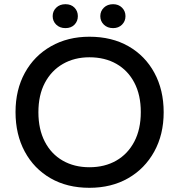

<svg xmlns="http://www.w3.org/2000/svg" viewBox="-20 -885 854 915"><path d="M406 10Q300 10 221 -35.5Q142 -81 98 -162.5Q54 -244 54 -351Q54 -457 98.5 -538Q143 -619 223 -664.5Q303 -710 406 -710Q513 -710 592.5 -664.5Q672 -619 716 -537.5Q760 -456 760 -350Q760 -244 715 -162.5Q670 -81 590.5 -35.5Q511 10 406 10ZM406 -88Q479 -88 534 -119.5Q589 -151 620 -210Q651 -269 651 -351Q651 -432 620.5 -490.5Q590 -549 535 -580.5Q480 -612 406 -612Q335 -612 280 -580.5Q225 -549 194 -490.5Q163 -432 163 -350Q163 -269 193.5 -210Q224 -151 279 -119.5Q334 -88 406 -88ZM292 -751Q265 -751 248 -767.5Q231 -784 231 -808Q231 -832 248 -848.5Q265 -865 292 -865Q319 -865 335 -848.5Q351 -832 351 -808Q351 -784 335 -767.5Q319 -751 292 -751ZM519 -751Q492 -751 475 -767.5Q458 -784 458 -808Q458 -832 475 -848.5Q492 -865 519 -865Q545 -865 561.5 -848.5Q578 -832 578 -808Q578 -784 561.5 -767.5Q545 -751 519 -751Z"/></svg>

Font: REM
Style: Regular
Weight: 400
Designer: Octavio Pardo
Foundry: Ashler Design
Version: Version 1.005;gftools[0.9.28]